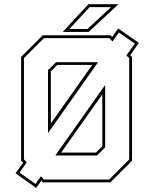

<svg xmlns="http://www.w3.org/2000/svg" viewBox="-20 -868 735 914"><path d="M152 26.5 54 -43 90.5 -94 80.5 -103V-597L183.5 -700H505.5L514 -692L542.5 -732.5L641 -664L600 -605.5L608.5 -597V-103L505.5 0H183.5L176.5 -7.5ZM271 -141.5H436.5L467 -172V-418.5ZM268 -128H243.5L480.5 -463.5V-439.5V-166.5L442 -128ZM149 7.5 175 -29 189.5 -13.5H500L595 -109V-591.5L581.5 -604L622 -660.5L546 -713.5L515.5 -670.5L500 -686.5H189.5L94 -591.5V-109L107.5 -95.5L73 -46.5ZM208.5 -234.5V-260V-534L247 -572H423H447ZM222 -280 419 -559H253L222 -528ZM278.5 -716 400.5 -848H544L402 -716ZM310.5 -730H396.5L508.5 -834H406.5Z"/></svg>

Font: Tourney Thin Thin
Style: Regular
Weight: 250
Version: Version 1.015